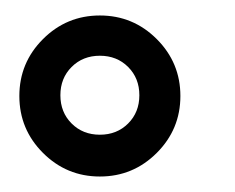

<svg xmlns="http://www.w3.org/2000/svg" viewBox="-20 -328 303 248"><path d="M5 -204Q5 -247 35.5 -277.5Q66 -308 109 -308Q152 -308 182.5 -277.5Q213 -247 213 -204Q213 -161 182.5 -130.5Q152 -100 109 -100Q66 -100 35.5 -130.5Q5 -161 5 -204ZM160 -205Q160 -227 145.5 -241.5Q131 -256 109 -256Q87 -256 72.5 -241.5Q58 -227 58 -205Q58 -183 72.5 -168.5Q87 -154 109 -154Q131 -154 145.5 -168.5Q160 -183 160 -205Z"/></svg>

Font: Cambay Devanagari
Style: Regular
Weight: 400
Designer: Pooja Saxena
Foundry: Pooja Saxena
Version: Version 1.180;PS 001.180;hotconv 1.0.70;makeotf.lib2.5.58329